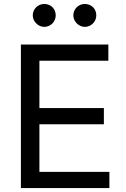

<svg xmlns="http://www.w3.org/2000/svg" viewBox="-20 -953 639 973"><path d="M85.9 0H534.4V-82H179.7V-323.2H506.4V-405.5H179.7V-645.2H529.1V-727.3H85.9ZM146 -875C146 -844.5 173.3 -816.8 204.2 -816.8C237.6 -816.8 262.4 -844.5 262.4 -875C262.4 -908.4 237.6 -932.9 204.2 -932.9C173.3 -932.9 146 -908.4 146 -875ZM351.6 -875C351.6 -844.5 378.9 -816.8 409.8 -816.8C443.2 -816.8 468 -844.5 468 -875C468 -908.4 443.2 -932.9 409.8 -932.9C378.9 -932.9 351.6 -908.4 351.6 -875Z"/></svg>

Font: GiG Sans Text
Style: Regular
Weight: 400
Designer: Andreas Faust
Version: Version 1.100;FEAKit 1.0